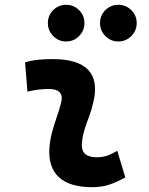

<svg xmlns="http://www.w3.org/2000/svg" viewBox="-20 -775 626 805"><path d="M471.7 -142.6 505.4 -31.2Q475.6 -14.2 442.4 -2.2Q409.2 9.8 366.2 9.8Q272.5 9.8 227.3 -31.7Q182.1 -73.2 187 -153.3Q189.5 -188 198.5 -221.2Q207.5 -254.4 218.5 -285.6Q229.5 -316.9 236.3 -345.2Q243.7 -373 230.5 -387.5Q217.3 -401.9 184.6 -401.9Q138.2 -401.9 95.2 -390.6L85 -513.7Q113.8 -522 142.6 -524.7Q171.4 -527.3 200.2 -527.3Q307.6 -527.3 350.3 -481.4Q393.1 -435.5 371.1 -345.2Q363.8 -313.5 353.3 -285.9Q342.8 -258.3 334.2 -231Q325.7 -203.6 323.2 -172.4Q319.3 -115.7 385.3 -115.7Q409.7 -115.7 428 -121.8Q446.3 -127.9 471.7 -142.6ZM475.9 -601.1Q444.5 -601.1 421.9 -623.8Q399.4 -646.6 399.4 -678.2Q399.4 -710.4 421.9 -732.7Q444.5 -754.9 475.9 -754.9Q507.8 -754.9 530.5 -732.6Q553.2 -710.3 553.2 -678.2Q553.2 -646.6 530.5 -623.8Q507.8 -601.1 475.9 -601.1ZM257.1 -601.1Q225.6 -601.1 203.1 -623.8Q180.7 -646.6 180.7 -678.2Q180.7 -710.4 203.2 -732.7Q225.7 -754.9 257.1 -754.9Q289.1 -754.9 311.5 -732.6Q334 -710.3 334 -678.2Q334 -646.6 311.6 -623.8Q289.2 -601.1 257.1 -601.1Z"/></svg>

Font: Cascadia Code PL
Style: Italic
Weight: 400
Italic angle: -10°
Monospace: yes
Designer: Aaron Bell
Foundry: Saja Typeworks
Version: Version 2404.023